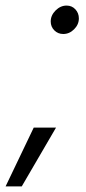

<svg xmlns="http://www.w3.org/2000/svg" viewBox="-89 -532 310 689"><path d="M32 -74H112L-11 137H-69ZM150 -512Q169 -512 181.5 -498.5Q194 -485 194 -466Q194 -444 177 -427Q160 -410 138 -410Q119 -410 106 -423Q93 -436 93 -455Q93 -477 110.5 -494.5Q128 -512 150 -512Z"/></svg>

Font: Red Hat Display
Style: Italic
Weight: 400
Italic angle: -12°
Designer: Pentagram / MCKL
Foundry: Pentagram / MCKL
Version: Version 1.003; Red Hat Display Italic